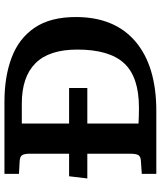

<svg xmlns="http://www.w3.org/2000/svg" viewBox="52 -792 740 885"><g transform="rotate(-90 422.5 -350.0)"><path d="M395 -700Q512 -700 600 -666.5Q688 -633 737 -560.5Q786 -488 786 -371Q786 -192 673 -96Q560 0 353 0H63V-67L122 -71Q142 -72 149 -82Q156 -92 156 -122V-318H42L52 -402H156V-583Q156 -607 149.5 -618Q143 -629 120 -630L63 -633V-700ZM368 -80Q510 -80 573 -148.5Q636 -217 636 -364Q636 -494 573 -557Q510 -620 387 -620H295V-402H459V-318H295V-82Q313 -81 331.5 -80.5Q350 -80 368 -80Z"/></g></svg>

Font: Literata 7pt SemiBold
Style: Regular
Weight: 600
Designer: Latin by Veronika Burian and Jose Scaglione. Greek by Irene Vlachou. Cyrillic by Vera Evstafieva.
Foundry: TypeTogether
Version: Version 3.002